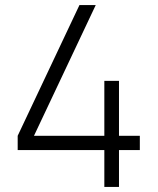

<svg xmlns="http://www.w3.org/2000/svg" viewBox="-20 -740 624 760"><path d="M393 0H451V-146H533.5V-202.5H451V-420H393V-202.5H114.5L359 -720H294.5L50 -202.5V-146H393Z"/></svg>

Font: Eudonet Light
Style: Regular
Weight: 300
Designer: Mikhail Sharanda
Foundry: Mikhail Sharanda
Version: Version 4.503;Glyphs 3.1.2 (3151)